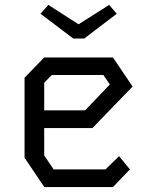

<svg xmlns="http://www.w3.org/2000/svg" viewBox="-20 -762 640 782"><path d="M160 -528 80 -445.5V-119.5L160.5 0H440L509 -72L465 -126L409.5 -72H198.5L160 -129V-240.5H356.5L520 -409.5L440 -528ZM160 -425 191 -456.5H401L427.5 -418L326.5 -312.5H160ZM323 -605H278.5L145 -706L177 -742L300 -663L424.5 -742L455.5 -706Z"/></svg>

Font: Kode
Style: Regular
Weight: 400
Monospace: yes
Designer: Isa Ozler
Foundry: Kadena LLC
Version: Version 1.000;gftools[0.9.28]